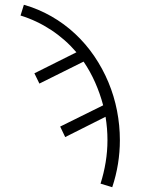

<svg xmlns="http://www.w3.org/2000/svg" viewBox="-20 -562 590 804"><path d="M450 222 401 207Q415 163 422.5 117Q430 71 430 25Q430 0 428 -24Q426 -48 422 -73L253 12L232 -32L412 -121Q399 -170 378.5 -216.5Q358 -263 330 -304L145 -212L124 -255L300 -343Q254 -397 194 -436.5Q134 -476 66 -497L80 -542Q140 -525 194.5 -494Q249 -463 294.5 -420.5Q340 -378 375 -326.5Q410 -275 434 -217.5Q458 -160 470 -98.5Q482 -37 482 25Q482 75 474 124.5Q466 174 450 222Z"/></svg>

Font: Lode Dark Term
Style: Regular
Weight: 400
Monospace: yes
Designer: Belleve Invis
Foundry: Belleve Invis
Version: Version 29.2.0